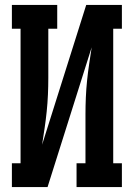

<svg xmlns="http://www.w3.org/2000/svg" viewBox="-20 -755 540 775"><path d="M28 0V-96H63V-639H28V-735H211V-639H175V-441Q175 -407 173.5 -373Q172 -339 168.5 -305Q165 -271 160 -237.5Q155 -204 150 -171L328 -735H472V-639H437V-96H472V0H289V-96H325V-294Q325 -328 326.5 -362Q328 -396 331.5 -430Q335 -464 340 -497.5Q345 -531 350 -564L172 0Z"/></svg>

Font: Iosevka Slab
Style: Bold
Weight: 700
Monospace: yes
Designer: Belleve Invis
Foundry: Belleve Invis
Version: Version 11.1.1; ttfautohint (v1.8.3)